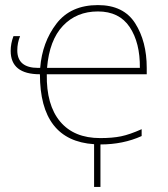

<svg xmlns="http://www.w3.org/2000/svg" viewBox="-20 -558 659 755"><path d="M365 -513Q449 -513 490 -451.5Q531 -390 530 -291H165Q174 -400 227.5 -456.5Q281 -513 365 -513ZM350 9V177H375V10Q464 10 537 -23V-50Q490 -29 456 -22Q422 -15 374 -15Q271 -15 216.5 -80Q162 -145 164 -266H557V-291Q557 -395 511.5 -466.5Q466 -538 365 -538Q258 -538 202 -465Q146 -392 138 -291H130Q48 -291 48 -360Q48 -389 59 -416H33Q22 -387 22 -358Q22 -266 137 -266Q137 -5 350 9Z"/></svg>

Font: Noto Sans UI Thin
Style: Regular
Weight: 250
Designer: Monotype Design Team
Foundry: Monotype Imaging Inc.
Version: Version 1.901